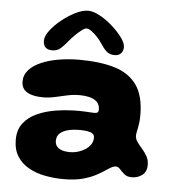

<svg xmlns="http://www.w3.org/2000/svg" viewBox="-54 -748 778 861"><g transform="rotate(5 335.5 -318.0)"><path d="M264 63Q221.5 63 180.5 55.2Q139.5 47.5 106.8 29.2Q74 11 54.5 -19.5Q35 -50 35 -95Q35 -139.5 57.8 -169Q80.5 -198.5 119 -216Q157.5 -233.5 206.2 -240.8Q255 -248 307 -248Q320 -248 333 -247.2Q346 -246.5 357 -245.8Q368 -245 374.5 -245Q386 -245 390.2 -248.8Q394.5 -252.5 394.5 -261.5Q394.5 -271 392 -278.5Q389.5 -286 385 -292Q380.5 -298 374 -302Q362 -310.5 343.5 -314.5Q325 -318.5 303 -318.5Q275 -318.5 247.5 -312.5Q220 -306.5 193.2 -300.5Q166.5 -294.5 139.5 -294.5Q93.5 -294.5 68 -309.8Q42.5 -325 42.5 -357Q42.5 -387 63 -409.8Q83.5 -432.5 118.5 -447.2Q153.5 -462 197.2 -469.2Q241 -476.5 287 -476.5Q382.5 -476.5 448 -456.5Q513.5 -436.5 547.8 -387.8Q582 -339 582 -253Q582 -234 580.2 -219.5Q578.5 -205 576.2 -194.2Q574 -183.5 572.2 -175Q570.5 -166.5 570.5 -159Q570.5 -145 580.2 -131.5Q590 -118 602.8 -103.5Q615.5 -89 625 -72Q634.5 -55 634.5 -33.5Q634.5 -2 614.2 13Q594 28 567.5 28Q546.5 28 534 17.5Q521.5 7 512.5 -3.5Q503.5 -14 492.5 -14Q484.5 -14 474.8 -9Q465 -4 452 5Q436.5 15.5 411.8 29.2Q387 43 351 53Q315 63 264 63ZM281 -60Q299.5 -60 317.5 -65.2Q335.5 -70.5 350.5 -80.2Q365.5 -90 374.5 -103.5Q383.5 -117 383.5 -133.5Q383.5 -146 375.5 -152Q367.5 -158 352.2 -160.5Q337 -163 315 -163Q290 -163 267 -157.8Q244 -152.5 229.2 -140Q214.5 -127.5 214.5 -105.5Q214.5 -89.5 223.2 -79.5Q232 -69.5 247 -64.8Q262 -60 281 -60ZM162.5 -508Q122 -508 122 -548.5Q122 -568.5 141.2 -594Q160.5 -619.5 190.2 -643.5Q220 -667.5 251.8 -683.2Q283.5 -699 308.5 -699Q331 -699 360.8 -683Q390.5 -667 418 -642.5Q445.5 -618 463.8 -593.2Q482 -568.5 482 -550.5Q482 -532 471.5 -521.5Q461 -511 443.5 -511Q420.5 -511 406.8 -523.5Q393 -536 379 -558Q370.5 -571.5 357.2 -585.8Q344 -600 330.8 -609.5Q317.5 -619 308 -619Q300 -619 285.8 -608.2Q271.5 -597.5 256.5 -582.2Q241.5 -567 230 -553Q213.5 -532.5 199 -520.2Q184.5 -508 162.5 -508Z"/></g></svg>

Font: Gluten
Style: Bold
Weight: 700
Designer: Tyler Finck
Foundry: Etcetera Type Company
Version: Version 1.204